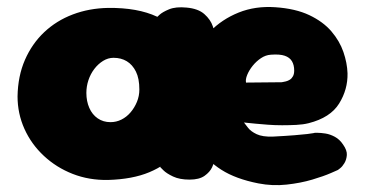

<svg xmlns="http://www.w3.org/2000/svg" viewBox="-20 -522 1061 558"><path d="M731 11Q665 -2 623.5 -28.5Q582 -55 559.5 -90.5Q537 -126 528.5 -166Q520 -206 519 -246Q518 -299 536.5 -346.5Q555 -394 590 -430Q625 -466 673.5 -485.5Q722 -505 780 -501Q839 -497 879 -478Q919 -459 943 -431Q967 -403 978 -371Q989 -339 990 -309Q991 -262 965.5 -221Q940 -180 877 -164Q861 -160 841 -159Q821 -158 800 -158Q779 -158 759 -159.5Q739 -161 723.5 -162.5Q708 -164 698.5 -165Q689 -166 689 -166Q693 -161 701 -150.5Q709 -140 726 -132Q743 -124 773 -125Q812 -127 836 -129Q860 -131 873 -132.5Q886 -134 890.5 -135Q895 -136 895 -136Q895 -136 903.5 -136Q912 -136 925.5 -134Q939 -132 953 -124.5Q967 -117 977 -102Q989 -85 988 -71.5Q987 -58 981 -48Q975 -38 968.5 -33Q962 -28 962 -28Q962 -28 941.5 -19Q921 -10 887.5 0Q854 10 813 14.5Q772 19 731 11ZM294 1Q239 2 191.5 -16.5Q144 -35 107.5 -69Q71 -103 51 -147.5Q31 -192 31 -242Q32 -301 52.5 -348Q73 -395 108.5 -428.5Q144 -462 191.5 -480Q239 -498 294 -499Q380 -500 436.5 -473.5Q493 -447 521 -391.5Q549 -336 549 -250Q549 -200 535.5 -155.5Q522 -111 492.5 -76.5Q463 -42 414 -21.5Q365 -1 294 1ZM301 -167Q318 -167 333 -174.5Q348 -182 359.5 -195.5Q371 -209 378 -226Q385 -243 385 -262Q385 -294 375 -314Q365 -334 348.5 -344Q332 -354 310 -354Q294 -354 279.5 -345Q265 -336 254 -321.5Q243 -307 237 -289Q231 -271 231 -252Q231 -228 239.5 -208.5Q248 -189 264 -178Q280 -167 301 -167ZM531 0Q502 0 483 -9Q464 -18 455 -27Q446 -36 446 -36Q439 -109 433 -177.5Q427 -246 427 -318Q427 -390 434 -470Q434 -470 443 -478.5Q452 -487 471.5 -495Q491 -503 522 -500Q556 -497 574 -481Q592 -465 598.5 -445.5Q605 -426 606 -411.5Q607 -397 607 -397Q603 -346 600.5 -311.5Q598 -277 598.5 -245Q599 -213 601 -173Q603 -133 606 -71Q606 -71 604.5 -60.5Q603 -50 596.5 -36Q590 -22 574.5 -11Q559 0 531 0ZM695 -282 798 -283Q798 -283 801.5 -283.5Q805 -284 811 -285.5Q817 -287 822.5 -290.5Q828 -294 831.5 -300.5Q835 -307 835 -317Q835 -333 828.5 -344Q822 -355 807.5 -360Q793 -365 767 -363Q752 -362 738.5 -353Q725 -344 714.5 -331Q704 -318 698.5 -304.5Q693 -291 695 -282Z"/></svg>

Font: Sour Gummy Black
Style: Regular
Weight: 900
Designer: Stefie Justprince
Foundry: Eifetstype
Version: Version 1.000